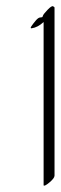

<svg xmlns="http://www.w3.org/2000/svg" viewBox="-20 -575 196 619"><path d="M155.8 -8.8Q155.8 -0.5 139.4 13.2Q123 26.9 120.6 22.5V-503.9Q101.1 -486.3 82.5 -483.9Q76.2 -482.9 81.1 -490.2Q85.9 -497.6 94.5 -507.8Q103 -518.1 108.9 -518.6Q114.7 -519 116.7 -520Q117.7 -522 119.1 -525.9Q120.6 -529.8 133.5 -543.5Q146.5 -557.1 151.1 -554.7Q155.8 -552.2 155.8 -550.8Z"/></svg>

Font: ML-NILA03
Style: Regular
Weight: 400
Designer: CLT@C-DIT
Version: Version ML-NILA03 1.0